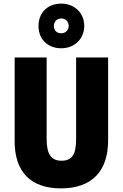

<svg xmlns="http://www.w3.org/2000/svg" viewBox="-20 -1032 679 1062"><path d="M319 -765C393 -765 446 -818 446 -889C446 -960 392 -1012 319 -1012C243 -1012 193 -962 193 -888C193 -816 243 -765 319 -765ZM319 -848C292 -848 278 -865 278 -889C278 -913 296 -930 319 -930C342 -930 360 -913 360 -889C360 -865 342 -848 319 -848ZM578 -255V-714H401V-262C401 -175 377 -143 320 -143C266 -143 238 -176 238 -261V-714H61V-251C61 -79 152 10 317 10C488 10 578 -85 578 -255Z"/></svg>

Font: Noto Sans Sinhala UI Condensed Black
Style: Regular
Weight: 900
Width: 3
Designer: Jelle Bosma - Monotype Design Team
Foundry: Monotype Imaging Inc.
Version: Version 2.006